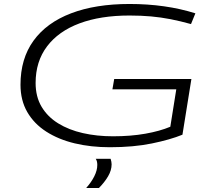

<svg xmlns="http://www.w3.org/2000/svg" viewBox="-20 -730 1059 965"><path d="M532 10Q437 10 355.5 -9.5Q274 -29 212.5 -68.5Q151 -108 117 -167Q83 -226 83 -304Q83 -435 148.5 -525.5Q214 -616 337 -663Q460 -710 631 -710Q813 -710 962 -663L940 -609Q886 -624 837.5 -633.5Q789 -643 739 -647.5Q689 -652 631 -652Q485 -652 379.5 -612.5Q274 -573 216.5 -497Q159 -421 159 -313Q159 -244 189 -193.5Q219 -143 272.5 -110Q326 -77 396.5 -61Q467 -45 548 -45Q637 -45 710.5 -58Q784 -71 836 -93L866 -281H545L554 -333H942L897 -53Q836 -28 743.5 -9Q651 10 532 10ZM461 68H536Q541 84 541 96Q541 126 523 156.5Q505 187 477 215H413Q439 186 454 156Q469 126 469 99Q469 79 461 68Z"/></svg>

Font: Georama ExtraExtended Light
Style: Italic
Weight: 300
Width: 8
Italic angle: -9°
Designer: Jean-Baptiste Levee
Foundry: Production Type
Version: Version 1.000